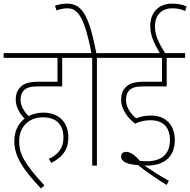

<svg xmlns="http://www.w3.org/2000/svg" viewBox="-20 -916 1052 1062"><path d="M250 -37 264 -15C322 -46 358 -83 358 -157C358 -224 320 -293 219 -293C190 -293 162 -286 138 -274C117 -295 94 -326 94 -364C94 -386 99 -402 110 -414C125 -431 147 -438 190 -438H324V-596H420V-622H0V-596H298V-464H196C134 -464 108 -452 89 -430C74 -414 67 -392 67 -366C67 -322 91 -286 116 -260C81 -233 59 -189 59 -134C59 -54 106 21 206 126L226 110C110 -16 86 -67 86 -135C86 -211 135 -267 218 -267C300 -267 331 -218 331 -155C331 -93 298 -60 250 -37Z M516 -596H613V-622H513C473 -825 437 -896 351 -896C322 -896 301 -890 284 -884L293 -858C309 -865 331 -870 354 -870C415 -870 449 -809 486 -622H407V-596H490V0H516Z M815 -251C873 -251 920 -219 920 -142C920 -63 874 -24 790 -24C777 -24 764 -25 752 -27C727 -58 701 -76 678 -76C661 -76 650 -67 650 -50C650 -17 695 -6 743 -3C789 34 843 70 901 107L914 84C866 58 819 27 779 0C784 0 788 0 792 0C886 0 947 -47 947 -142C947 -225 896 -277 815 -277C783 -277 756 -271 733 -261C709 -282 677 -317 677 -363C677 -386 682 -402 693 -414C708 -431 729 -438 774 -438H902V-596H1004V-622H893C856 -682 837 -722 837 -771C837 -827 869 -870 933 -870C962 -870 983 -865 1004 -855L1012 -880C991 -890 966 -896 931 -896C862 -896 811 -851 811 -772C811 -726 828 -682 864 -622H600V-596H876V-464H780C717 -464 691 -452 672 -430C657 -413 650 -392 650 -365C650 -307 691 -261 727 -232C756 -246 784 -251 815 -251Z"/></svg>

Font: Noto Sans Condensed Thin
Style: Regular
Weight: 100
Width: 3
Designer: Monotype Design Team
Foundry: Monotype Imaging Inc.
Version: Version 2.013